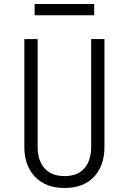

<svg xmlns="http://www.w3.org/2000/svg" viewBox="-20 -924 640 954"><path d="M301 10Q207 10 154 -45.5Q101 -101 101 -194V-730H167V-194Q167 -126 201.5 -87.5Q236 -49 301 -49Q365 -49 399 -87.5Q433 -126 433 -194V-730H499V-194Q499 -100 446.5 -45Q394 10 301 10ZM152 -848V-904H448V-848Z"/></svg>

Font: JetBrains Mono NL ExtraLight
Style: Regular
Weight: 200
Designer: Philipp Nurullin, Konstantin Bulenkov
Foundry: JetBrains
Version: Version 2.304; ttfautohint (v1.8.4.7-5d5b)